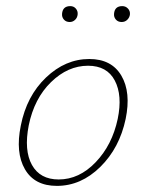

<svg xmlns="http://www.w3.org/2000/svg" viewBox="-20 -605 479 628"><path d="M208 -533Q196 -533 189 -541Q182 -549 183 -560Q185 -585 210 -585Q221 -585 228 -577Q235 -569 234 -558Q233 -547 225.5 -540Q218 -533 208 -533ZM378 -533Q366 -533 359 -541Q352 -549 353 -560Q355 -585 380 -585Q391 -585 398.5 -577Q406 -569 405 -558Q404 -548 396.5 -540.5Q389 -533 378 -533ZM166 3Q93 3 61.5 -51.5Q30 -106 48 -194Q67 -291 130.5 -351.5Q194 -412 272 -412Q345 -412 377 -357.5Q409 -303 391 -216Q371 -121 308 -59Q245 3 166 3ZM172 -18Q239 -18 293 -74.5Q347 -131 365 -216Q381 -293 355.5 -341.5Q330 -390 268 -390Q202 -390 147 -336.5Q92 -283 74 -195Q58 -113 84.5 -65.5Q111 -18 172 -18Z"/></svg>

Font: EauTestText Extralight
Style: Italic
Weight: 250
Italic angle: -12°
Designer: Christian Thalmann (Catharsis Fonts)
Version: Version 0.001;PS 000.001;hotconv 1.0.88;makeotf.lib2.5.64775